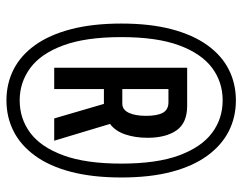

<svg xmlns="http://www.w3.org/2000/svg" viewBox="-98 -641 751 595"><g transform="rotate(90 277.5 -343.5)"><path d="M291 12Q239 12 195.5 -10Q152 -32 120 -76.5Q88 -121 70.5 -188Q53 -255 53 -344Q53 -433 70.5 -499.5Q88 -566 120 -610.5Q152 -655 195.5 -677Q239 -699 291 -699Q343 -699 386.5 -677Q430 -655 462.5 -610.5Q495 -566 512.5 -499.5Q530 -433 530 -344Q530 -255 512.5 -188Q495 -121 462.5 -76.5Q430 -32 386.5 -10Q343 12 291 12ZM291 -29Q348 -29 392 -62Q436 -95 461.5 -164.5Q487 -234 487 -344Q487 -454 461.5 -523Q436 -592 392 -625Q348 -658 291 -658Q234 -658 190 -625Q146 -592 120.5 -523Q95 -454 95 -344Q95 -234 120.5 -164.5Q146 -95 190.5 -62Q235 -29 291 -29ZM190 -136V-548H308Q361 -548 384 -515Q407 -482 407 -425Q407 -387 396.5 -356Q386 -325 364 -309L416 -136H347L302 -290H256V-136ZM256 -347H301Q320 -347 329.5 -367Q339 -387 339 -421Q339 -455 329.5 -472.5Q320 -490 297 -490H256Z"/></g></svg>

Font: Archivo ExtraCondensed Medium
Style: Italic
Weight: 500
Width: 2
Italic angle: -10°
Designer: Hector Gatti
Foundry: Omnibus-Type
Version: Version 2.001